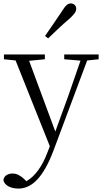

<svg xmlns="http://www.w3.org/2000/svg" viewBox="-31 -830 597 1121"><path d="M232 -620 250 -606C293 -647 334 -687 376 -722C404 -748 414 -763 414 -779C414 -799 398 -810 383 -810C366 -810 352 -799 333 -768C301 -719 266 -670 232 -620ZM344 -484 439 -476 368 -271 292 -62 139 -475 231 -484V-512H-8V-484L60 -477L260 24L246 60C216 141 173 200 123 228L112 217C90 196 67 183 43 183C17 183 -7 195 -11 220C-7 253 34 271 76 271C156 271 223 204 282 47L478 -477L545 -484V-512H344Z"/></svg>

Font: Noto Serif KR Light
Style: Regular
Weight: 300
Designer: Ryoko NISHIZUKA 西塚涼子 (kana & ideographs); Frank Grießhammer (Latin, Greek & Cyrillic); Wenlong ZHANG 张文龙 (bopomofo); San
Foundry: Adobe
Version: Version 2.001;hotconv 1.1.0;makeotfexe 2.6.0